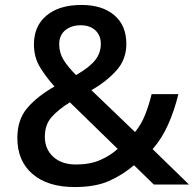

<svg xmlns="http://www.w3.org/2000/svg" viewBox="-20 -745 784 775"><path d="M309 -725Q393 -725 441.5 -683.5Q490 -642 490 -568Q490 -505 450 -460.5Q410 -416 349 -381L525 -212Q550 -242 565.5 -281Q581 -320 592 -365H700Q684 -299 658.5 -242Q633 -185 596 -143L743 0H601L521 -78Q475 -39 420 -14.5Q365 10 281 10Q173 10 111.5 -42.5Q50 -95 50 -188Q50 -262 90 -309Q130 -356 200 -396Q168 -431 142.5 -472Q117 -513 117 -566Q117 -640 168 -682.5Q219 -725 309 -725ZM306 -643Q268 -643 243.5 -623Q219 -603 219 -566Q219 -532 236.5 -503.5Q254 -475 287 -442Q341 -473 364 -502Q387 -531 387 -568Q387 -602 365 -622.5Q343 -643 306 -643ZM262 -332Q214 -302 187.5 -271.5Q161 -241 161 -193Q161 -143 195 -112Q229 -81 287 -81Q344 -81 385.5 -99.5Q427 -118 455 -144Z"/></svg>

Font: Noto Sans Lao Looped Medium
Style: Regular
Weight: 500
Designer: Mark Frömberg, Ben Mitchell
Foundry: The Fontpad Ltd
Version: Version 1.002; ttfautohint (v1.8.4.7-5d5b)